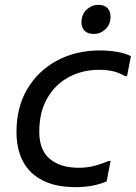

<svg xmlns="http://www.w3.org/2000/svg" viewBox="-20 -764 560 792"><path d="M48 -220Q48 -322 93 -397.5Q138 -473 216 -514.5Q294 -556 392 -556Q428 -556 463.5 -550Q499 -544 520 -532L504 -450H496Q478 -461 452.5 -468.5Q427 -476 388 -476Q320 -476 264 -446Q208 -416 175 -359Q142 -302 142 -220Q142 -145 185.5 -108.5Q229 -72 304 -72Q343 -72 374 -81Q405 -90 428 -100H436L420 -16Q393 -4 360.5 2Q328 8 292 8Q212 8 157.5 -19Q103 -46 75.5 -97Q48 -148 48 -220ZM368 -624Q341 -624 328.5 -637.5Q316 -651 316 -672Q316 -705 337.5 -724.5Q359 -744 384 -744Q411 -744 423.5 -730.5Q436 -717 436 -696Q436 -663 415 -643.5Q394 -624 368 -624Z"/></svg>

Font: Kufam
Style: Italic
Weight: 400
Italic angle: -11°
Designer: Artur Schmal
Foundry: Original Type
Version: Version 1.301; ttfautohint (v1.8.3)